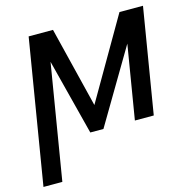

<svg xmlns="http://www.w3.org/2000/svg" viewBox="-123 -652 954 963"><g transform="rotate(-15 354.0 -170.5)"><path d="M338.8 -127.8 235.8 -545.5H109.4L-14.2 203.1H83.8L182.5 -393.8L283.4 0H351.6L578.1 -382.5L514.9 0H612.9L703.1 -545.5H581Z"/></g></svg>

Font: Magic Ui Pro
Style: Italic
Weight: 400
Italic angle: -9.39999°
Designer: Stefan Endress, Andreas Faust
Version: Version 1.000;FEAKit 1.0